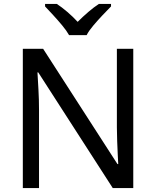

<svg xmlns="http://www.w3.org/2000/svg" viewBox="-20 -964 800 984"><path d="M663 0H558L176 -593H172Q174 -558 177 -506Q180 -454 180 -399V0H97V-714H201L582 -123H586Q585 -139 583.5 -171Q582 -203 580.5 -241Q579 -279 579 -311V-714H663ZM334 -784Q321 -807 299 -833.5Q277 -860 253 -886Q229 -912 211 -931V-944H271Q297 -927 325 -903Q353 -879 378 -852Q405 -879 433 -903Q461 -927 487 -944H549V-931Q530 -912 505.5 -886Q481 -860 458.5 -833.5Q436 -807 424 -784Z"/></svg>

Font: Noto Sans Linear A
Style: Regular
Weight: 400
Designer: Monotype Design Team
Foundry: Monotype Imaging Inc.
Version: Version 2.002; ttfautohint (v1.8.4.7-5d5b)